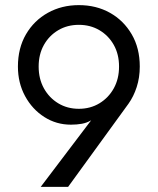

<svg xmlns="http://www.w3.org/2000/svg" viewBox="-20 -730 616 750"><path d="M246 0H139L336 -260Q319 -250 299.5 -246.5Q280 -243 257 -243Q200 -243 153 -273Q106 -303 78 -354.5Q50 -406 50 -470Q50 -542 81.5 -596Q113 -650 167 -680Q221 -710 288 -710Q356 -710 409.5 -680Q463 -650 494.5 -596Q526 -542 526 -470Q526 -427 514 -390Q502 -353 482 -325ZM445 -470Q445 -518 424.5 -554.5Q404 -591 368.5 -612Q333 -633 288 -633Q243 -633 207.5 -612Q172 -591 151.5 -554.5Q131 -518 131 -470Q131 -422 151.5 -385Q172 -348 207.5 -326.5Q243 -305 288 -305Q333 -305 368.5 -326.5Q404 -348 424.5 -385Q445 -422 445 -470Z"/></svg>

Font: Von Book
Style: Regular
Weight: 400
Version: Version 4.000; ttfautohint (v1.8.4.7-5d5b)